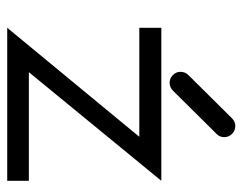

<svg xmlns="http://www.w3.org/2000/svg" viewBox="-90 -631 672 532"><g transform="rotate(90 246.0 -365.0)"><path d="M57 -476H481L180 -109H481V-49H57L359 -415H57ZM179 -529Q179 -542 188 -551L308 -672Q317 -681 329 -681Q342 -681 351 -672Q360 -663 360 -650Q360 -638 351 -629L231 -508Q222 -499 209 -499Q197 -499 188 -508Q179 -517 179 -529Z"/></g></svg>

Font: IBM 3270 Semi-Condensed
Style: Condensed
Weight: 400
Monospace: yes
Version: Version 2.3.1